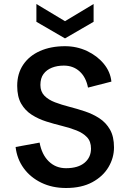

<svg xmlns="http://www.w3.org/2000/svg" viewBox="-20 -933 650 960"><path d="M310 7Q241 7 186.5 -19.5Q132 -46 98.5 -92Q65 -138 58 -198L178 -220Q189 -160 224 -126Q259 -92 310 -92Q370 -92 402.5 -119Q435 -146 435 -190Q435 -226 415 -247Q395 -268 362 -281Q329 -294 290 -303.5Q251 -313 211.5 -325.5Q172 -338 139 -359Q106 -380 86 -414.5Q66 -449 66 -504Q66 -565 96 -609.5Q126 -654 180 -678Q234 -702 305 -702Q364 -702 415 -678Q466 -654 499 -614Q532 -574 537 -525L420 -495Q410 -547 378 -576Q346 -605 299 -605Q266 -605 239.5 -594.5Q213 -584 197.5 -563Q182 -542 182 -508Q182 -475 202 -454.5Q222 -434 255 -421.5Q288 -409 327 -399Q366 -389 405 -376Q444 -363 477 -341.5Q510 -320 530 -285Q550 -250 550 -196Q550 -144 522.5 -97.5Q495 -51 441.5 -22Q388 7 310 7ZM448 -913V-824L305 -741L162 -824V-913L305 -827Z"/></svg>

Font: Parkinsans Medium
Style: Regular
Weight: 500
Designer: Red Stone, Indian Type Foundry
Foundry: Indian Type Foundry
Version: Version 1.000